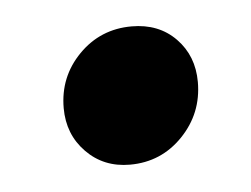

<svg xmlns="http://www.w3.org/2000/svg" viewBox="-28 -422 296 226"><g transform="rotate(-5 119.5 -309.0)"><path d="M46 -301Q46 -338 71.5 -364Q97 -390 134 -390Q166 -390 186 -369.5Q206 -349 206 -318Q206 -281 180.5 -254.5Q155 -228 118 -228Q87 -228 66.5 -249Q46 -270 46 -301Z"/></g></svg>

Font: FiraGO Medium
Style: Italic
Weight: 500
Italic angle: -8°
Designer: bBox Type GmbH
Foundry: bBox Type GmbH
Version: Version 1.001